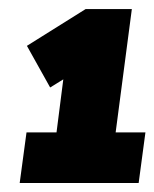

<svg xmlns="http://www.w3.org/2000/svg" viewBox="-20 -798 344 428"><path d="M289.1 -390.1H23.9L39.1 -502.9H106L121.1 -621.1L91.8 -603L40 -695.8L170.9 -777.8H273.9L237.8 -502.9H304.2Z"/></svg>

Font: Cooper Hewitt
Style: Heavy Italic
Weight: 714
Designer: Village Type and Design LLC
Foundry: Cooper Hewitt Smithsonian Design Museum
Version: 1.000